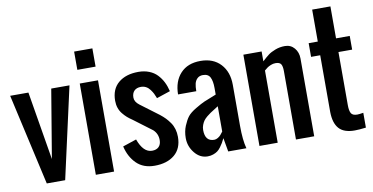

<svg xmlns="http://www.w3.org/2000/svg" viewBox="-79 -1065 2513 1295"><g transform="rotate(-10 1177.0 -417.5)"><path d="M148.4 0 7.8 -625H132.8L210.9 -156.2L289.1 -625H414.1L274.4 0Z M484.4 -625H609.4V0H484.4ZM484.4 -843.8H609.4V-718.8H484.4Z M980.5 -437.5Q973.6 -456.1 966.8 -469.5Q960 -482.9 948.5 -498.5Q937 -514.2 921.4 -522.7Q905.8 -531.2 886.7 -531.2Q856.9 -531.2 840.6 -514.9Q824.2 -498.5 824.2 -468.8Q824.2 -439.5 855.5 -416L980.5 -322.3Q1001.5 -305.7 1016.4 -290.3Q1031.2 -274.9 1045.4 -254.6Q1059.6 -234.4 1066.9 -209.5Q1074.2 -184.6 1074.2 -156.2Q1074.2 -76.2 1023.2 -33.7Q972.2 8.8 886.7 8.8Q809.6 8.8 762.9 -37.1Q716.3 -83 699.2 -156.2L793 -187.5Q826.7 -93.8 886.7 -93.8Q916.5 -93.8 932.9 -110.1Q949.2 -126.5 949.2 -156.2Q949.2 -199.7 918 -228.5L793 -322.3Q772 -336.4 757.8 -348.9Q743.7 -361.3 729 -379.4Q714.4 -397.5 706.8 -419.9Q699.2 -442.4 699.2 -468.8Q699.2 -548.8 750.2 -591.3Q801.3 -633.8 886.7 -633.8Q927.2 -633.8 960 -620.8Q992.7 -607.9 1014.9 -584.5Q1037.1 -561 1051.5 -532.5Q1065.9 -503.9 1074.2 -468.8Z M1312 -633.8Q1399.4 -633.8 1449.5 -579.8Q1499.5 -525.9 1499.5 -437.5V-156.2Q1499.5 -58.6 1515.6 0H1391.1L1374.5 -93.8Q1364.7 -74.2 1358.6 -63.5Q1352.5 -52.7 1340.8 -36.9Q1329.1 -21 1317.4 -12.5Q1305.7 -3.9 1288.1 2.4Q1270.5 8.8 1249.5 8.8Q1197.3 8.8 1160.9 -36.4Q1124.5 -81.5 1124.5 -138.2Q1124.5 -183.6 1139.9 -220.7Q1155.3 -257.8 1172.4 -280Q1189.5 -302.2 1229.5 -325.9Q1269.5 -349.6 1290 -358.6Q1310.5 -367.7 1361.3 -387.2Q1370.1 -390.6 1374.5 -392.6V-437.5Q1374.5 -484.9 1361.3 -511Q1348.1 -537.1 1312 -537.1Q1287.6 -537.1 1273.2 -522.9Q1258.8 -508.8 1254.2 -488.3Q1249.5 -467.8 1249.5 -437.5H1124.5Q1125.5 -527.3 1174.8 -580.6Q1224.1 -633.8 1312 -633.8ZM1374.5 -312.5Q1366.7 -307.1 1348.6 -295.9Q1330.6 -284.7 1319.8 -277.6Q1309.1 -270.5 1293.9 -258.1Q1278.8 -245.6 1270.5 -234.1Q1262.2 -222.7 1255.9 -206.1Q1249.5 -189.5 1249.5 -171.4Q1249.5 -93.8 1312 -93.8Q1325.2 -93.8 1337.6 -101.6Q1350.1 -109.4 1356.7 -116.9Q1363.3 -124.5 1372.1 -136.2Q1373.5 -138.7 1374.5 -139.6Z M1730 -557.6Q1757.8 -583 1775.4 -596.4Q1793 -609.9 1824 -621.8Q1855 -633.8 1890.1 -633.8Q1930.2 -633.8 1955.1 -604.5Q1980 -575.2 1980 -532.7V0H1855V-468.8Q1855 -501.5 1845.7 -516.4Q1836.4 -531.2 1808.1 -531.2Q1792 -531.2 1776.1 -524.7Q1760.3 -518.1 1752.4 -512.5Q1744.6 -506.8 1730 -494.6V0H1605V-625H1730Z M2333.5 2.9Q2286.6 8.8 2256.3 8.8Q2182.6 8.8 2149.2 -28.8Q2115.7 -66.4 2114.7 -142.6V-531.2H2052.2V-625H2114.7V-843.8H2239.7V-625H2333.5V-531.2H2239.7V-166.5Q2239.7 -128.9 2250 -111.3Q2260.3 -93.8 2291.5 -93.8Q2305.7 -93.8 2333.5 -98.6Z"/></g></svg>

Font: OswaldRegular
Style: Regular
Weight: 400
Designer: vernon adams
Foundry: vernon adams
Version: Version 1.000